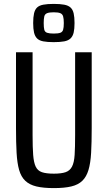

<svg xmlns="http://www.w3.org/2000/svg" viewBox="-20 -956 552 984"><path d="M256 8Q202 8 166.5 -0.5Q131 -9 109.5 -29.5Q88 -50 78 -85Q68 -120 65 -173Q62 -226 62 -300V-688H147V-264Q147 -201 150 -162Q153 -123 163 -102Q173 -81 195 -73.5Q217 -66 256 -66Q294 -66 316 -73.5Q338 -81 349 -102Q360 -123 362.5 -162Q365 -201 365 -264V-688H450V-300Q450 -226 447 -173Q444 -120 433.5 -85Q423 -50 402 -29.5Q381 -9 345.5 -0.5Q310 8 256 8ZM255 -740Q223 -740 202 -744Q181 -748 170 -759Q159 -770 154.5 -789Q150 -808 150 -838Q150 -868 154.5 -887.5Q159 -907 170 -917.5Q181 -928 202 -932Q223 -936 255 -936Q288 -936 309 -932Q330 -928 341.5 -917.5Q353 -907 357.5 -887.5Q362 -868 362 -838Q362 -808 357.5 -789Q353 -770 341.5 -759Q330 -748 309 -744Q288 -740 255 -740ZM255 -784Q278 -784 289 -788Q300 -792 303.5 -803.5Q307 -815 307 -838Q307 -860 303.5 -872Q300 -884 289 -888.5Q278 -893 255 -893Q233 -893 221.5 -888.5Q210 -884 207 -872Q204 -860 204 -838Q204 -815 207 -803.5Q210 -792 221.5 -788Q233 -784 255 -784Z"/></svg>

Font: Saira Condensed Medium
Style: Regular
Weight: 500
Width: 3
Designer: Hector Gatti with collaboration of the Omnibus-Type team
Foundry: Omnibus-Type
Version: Version 1.101